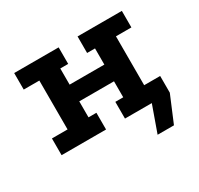

<svg xmlns="http://www.w3.org/2000/svg" viewBox="-129 -605 938 905"><g transform="rotate(-30 339.5 -152.0)"><path d="M46 -447H288V-357H245V-269H434V-357H391V-447H632V-357H548V-91H632V0H391V-91H434V-178H245V-91H288V0H46V-91H131V-357H46ZM486 143 537 0H435V-91H635V0L575 143Z"/></g></svg>

Font: Podkova
Style: Bold
Weight: 700
Designer: Ilya Yudin
Foundry: Cyreal (www.cyreal.org)
Version: Version 2.102; ttfautohint (v1.8.1.43-b0c9)